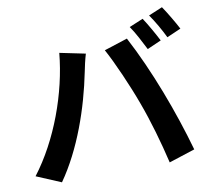

<svg xmlns="http://www.w3.org/2000/svg" viewBox="-91 -946 1182 1076"><g transform="rotate(-10 500.0 -408.5)"><path d="M780 -798 701 -765C728 -727 758 -667 779 -626L859 -661C840 -698 805 -761 780 -798ZM898 -843 819 -810C846 -772 879 -714 899 -672L979 -707C961 -742 924 -805 898 -843ZM36 -33 176 26C293 -140 369 -362 409 -561C413 -583 424 -632 433 -661L287 -691C266 -467 174 -213 36 -33ZM686 -332C726 -224 762 -98 790 21L938 -27C876 -247 781 -502 674 -704L541 -661C583 -585 648 -437 686 -332Z"/></g></svg>

Font: Noto Sans KR Bold
Style: Regular
Weight: 700
Designer: Ryoko NISHIZUKA  (kana & ideographs); Paul D. Hunt (Latin, Greek & Cyrillic); Wenlong ZHANG  (bopomofo); Sandoll Communi
Foundry: Adobe Systems Incorporated
Version: Version 1.004;PS 1.004;hotconv 1.0.82;makeotf.lib2.5.63406